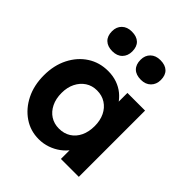

<svg xmlns="http://www.w3.org/2000/svg" viewBox="-216 -933 1084 1084"><g transform="rotate(45 325.5 -391.0)"><path d="M35 -266Q35 -346 66.5 -408Q98 -470 152 -505Q206 -540 275 -540Q314 -540 346.5 -528.5Q379 -517 403.5 -497Q428 -477 445 -451Q462 -425 469 -395L439 -400V-529H580V0H437V-127L469 -130Q461 -102 443 -77Q425 -52 398.5 -32.5Q372 -13 339 -1.5Q306 10 269 10Q203 10 150 -26Q97 -62 66 -124Q35 -186 35 -266ZM441 -266Q441 -311 424.5 -345Q408 -379 378 -398.5Q348 -418 308 -418Q269 -418 239.5 -398.5Q210 -379 193 -345Q176 -311 176 -266Q176 -220 193 -185.5Q210 -151 239.5 -132Q269 -113 308 -113Q348 -113 378 -132Q408 -151 424.5 -185.5Q441 -220 441 -266ZM359 -714Q359 -749 381 -770.5Q403 -792 440 -792Q479 -792 500 -772Q521 -752 521 -714Q521 -679 499 -657Q477 -635 440 -635Q401 -635 380 -655.5Q359 -676 359 -714ZM131 -714Q131 -749 153 -770.5Q175 -792 212 -792Q251 -792 272 -772Q293 -752 293 -714Q293 -679 271.5 -657Q250 -635 212 -635Q174 -635 152.5 -655.5Q131 -676 131 -714Z"/></g></svg>

Font: Mach SemiBold
Style: Regular
Weight: 600
Version: Version 1.002